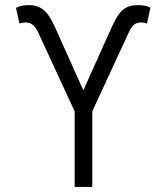

<svg xmlns="http://www.w3.org/2000/svg" viewBox="-20 -737 656 757"><path d="M274.4 -297.9 129.9 -610.4Q119.1 -631.8 108.2 -640.1Q97.2 -648.4 81.1 -648.4Q68.4 -648.4 56.6 -644.5L43 -706.1Q56.2 -712.4 67.9 -714.6Q79.6 -716.8 94.7 -716.8Q128.4 -716.8 151.6 -698Q174.8 -679.2 196.3 -630.9L308.6 -380.9L420.9 -630.9Q435.1 -662.1 448 -680.2Q460.9 -698.2 478.5 -707.5Q496.1 -716.8 522.5 -716.8Q537.1 -716.8 548.6 -714.8Q560.1 -712.9 573.2 -707L559.6 -644.5Q547.9 -648.4 536.1 -648.4Q520 -648.4 509 -640.1Q498 -631.8 488.3 -610.4L343.8 -297.9V0H274.4Z"/></svg>

Font: Pretendard Light
Style: Regular
Weight: 300
Designer: Base glyphs from Inter by Rasmus Andersson; Hangeul glyphs from Noto Sans CJK(Source Han Sans) by Jang Soo-young and Kan
Foundry: Kil Hyung-jin
Version: Version 1.309